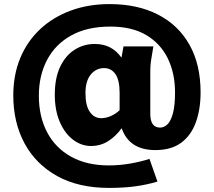

<svg xmlns="http://www.w3.org/2000/svg" viewBox="-20 -722 1046 939"><path d="M45 -255Q45 -356 79 -438Q113 -520 176 -579Q239 -638 325.5 -670Q412 -702 516 -702Q653 -702 753 -650.5Q853 -599 907 -502.5Q961 -406 961 -270Q961 -187 937.5 -123Q914 -59 865.5 -23.5Q817 12 740 12Q612 12 575 -95Q547 -56 509.5 -32Q472 -8 425 -8Q378 -8 337.5 -38.5Q297 -69 272.5 -125.5Q248 -182 248 -259Q248 -340 274 -395Q300 -450 344.5 -478.5Q389 -507 444 -507Q527 -507 574 -440L584 -495H730L722 -446Q718 -424 716.5 -407.5Q715 -391 715 -370V-165Q715 -98 763 -98Q782 -98 798.5 -113.5Q815 -129 825.5 -167Q836 -205 836 -270Q836 -363 801 -435.5Q766 -508 696 -550Q626 -592 520 -592Q406 -592 328 -548.5Q250 -505 210 -428.5Q170 -352 170 -254Q170 -152 210.5 -75Q251 2 328 44.5Q405 87 512 87Q566 87 619 77.5Q672 68 711 55L750 166Q701 181 643.5 189Q586 197 513 197Q364 197 259.5 139Q155 81 100 -21Q45 -123 45 -255ZM398 -267Q398 -205 419.5 -174.5Q441 -144 475 -144Q498 -144 522 -154.5Q546 -165 565 -183V-268Q565 -330 544.5 -359.5Q524 -389 489 -389Q450 -389 424 -357.5Q398 -326 398 -267Z"/></svg>

Font: Radio Canada
Style: Bold
Weight: 700
Designer: Charles Daoud, Etienne Aubert Bonn, Alexandre Saumier Demers, Jacques Le Bailly
Foundry: Radio-Canada
Version: Version 2.104; ttfautohint (v1.8.4.7-5d5b);gftools[0.9.28.de